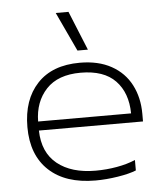

<svg xmlns="http://www.w3.org/2000/svg" viewBox="-52 -764 712 825"><g transform="rotate(-5 303.5 -351.0)"><path d="M219 -717H274L343 -548H298ZM55 -239Q55 -357 119.5 -426Q184 -495 303 -495Q383 -495 439 -464Q495 -433 523.5 -378Q552 -323 552 -253V-220H103Q105 -125 166 -76Q227 -27 331 -27Q378 -27 423 -35Q468 -43 503 -58V-13Q474 -1 423.5 7Q373 15 327 15Q198 15 126.5 -51.5Q55 -118 55 -239ZM504 -259Q503 -348 453 -400Q403 -452 303 -452Q205 -452 154.5 -398Q104 -344 103 -259Z"/></g></svg>

Font: Prompt ExtraLight
Style: Regular
Weight: 275
Designer: Katatrad Team
Foundry: CadsonDemak
Version: Version 1.001